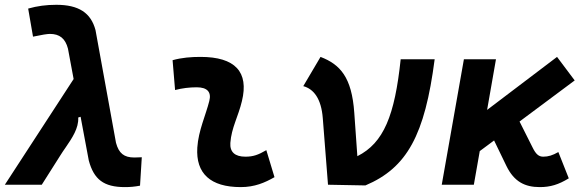

<svg xmlns="http://www.w3.org/2000/svg" viewBox="-41 -762 2405 792"><path d="M474.1 9.8C495.6 9.8 513.7 8.3 536.6 3.9L543.9 -113.3C528.3 -112.8 519.5 -112.3 513.2 -112.3C470.7 -112.3 449.2 -129.4 437.5 -172.9L353 -637.7C334 -709.5 283.2 -742.2 191.4 -742.2C149.4 -742.2 112.8 -737.3 75.2 -726.6L95.2 -610.8C132.3 -618.7 154.3 -622.1 165 -622.1C205.1 -622.1 228.5 -603 239.3 -561.5L262.7 -436L-21 0H131.3L208 -121.1C214.4 -131.8 222.2 -142.6 229.5 -153.3C256.3 -192.4 284.2 -233.4 281.7 -277.3L291.5 -280.3L325.2 -100.1C346.2 -22 386.7 9.8 474.1 9.8Z M1057.6 -142.6C1023.9 -123 1003.4 -115.7 971.2 -115.7C928.2 -115.7 906.7 -134.8 909.2 -172.4C913.6 -234.9 941.9 -281.2 957 -345.2C986.3 -465.3 929.2 -527.3 786.1 -527.3C747.6 -527.3 709 -524.4 670.9 -513.7L681.2 -390.6C710.9 -398.4 740.7 -401.9 770.5 -401.9C814 -401.9 832 -382.3 822.3 -345.2C808.1 -288.1 777.3 -222.7 772.9 -153.3C766.1 -46.4 827.1 9.8 952.1 9.8C1009.3 9.8 1051.3 -8.3 1091.3 -31.2Z M1312 0 1466.3 2.9C1638.2 -69.8 1711.4 -204.6 1752 -517.6H1611.8C1587.4 -285.6 1542 -172.4 1433.1 -117.7L1420.4 -296.9C1410.2 -443.4 1362.3 -496.1 1281.2 -527.3L1210 -406.7C1252.9 -395 1284.2 -355.5 1290.5 -274.4Z M1781.2 0H1913.6L1938 -138.7L1997.1 -182.6L2047.9 -77.6C2079.6 -12.2 2124.5 9.8 2185.5 9.8C2229 9.8 2263.2 -0.5 2305.2 -26.4L2262.2 -134.8C2238.3 -121.1 2220.7 -115.7 2199.7 -115.7C2180.7 -115.7 2168.9 -127 2155.8 -153.8L2102.1 -260.7L2329.6 -430.2L2256.8 -527.3L1968.3 -308.6L2004.9 -517.6H1872.6Z"/></svg>

Font: Cascadia Mono PL
Style: Bold Italic
Weight: 700
Italic angle: -10°
Monospace: yes
Designer: Aaron Bell
Foundry: Saja Typeworks
Version: Version 2404.023